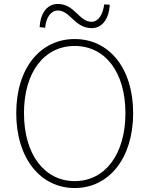

<svg xmlns="http://www.w3.org/2000/svg" viewBox="-20 -936 754 969"><path d="M357 13C529 13 652 -136 652 -365C652 -594 529 -739 357 -739C185 -739 62 -594 62 -365C62 -136 185 13 357 13ZM357 -22C204 -22 101 -157 101 -365C101 -573 204 -704 357 -704C510 -704 613 -573 613 -365C613 -157 510 -22 357 -22ZM443 -794C500 -794 531 -848 534 -912L506 -914C499 -861 476 -826 442 -826C379 -826 357 -916 272 -916C213 -916 183 -862 180 -799L208 -796C212 -849 238 -883 272 -883C334 -883 357 -794 443 -794Z"/></svg>

Font: Noto Sans CJK SC Thin
Style: Regular
Weight: 100
Designer: Ryoko NISHIZUKA 西塚涼子 (kana, bopomofo & ideographs); Paul D. Hunt (Latin, Greek & Cyrillic); Sandoll Communications 산돌커뮤니
Foundry: Adobe
Version: Version 2.004;hotconv 1.0.118;makeotfexe 2.5.65603